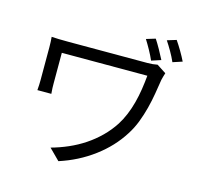

<svg xmlns="http://www.w3.org/2000/svg" viewBox="-127 -997 1253 1197"><g transform="rotate(15 500.0 -398.5)"><path d="M853 -640Q850 -632 846 -617Q842 -602 840 -594Q833 -549 825 -501Q817 -453 804.5 -404.5Q792 -356 774 -309Q756 -262 729 -220Q668 -123 570 -50Q472 23 351 62L282 -7Q337 -22 391 -45.5Q445 -69 493 -101Q541 -133 582 -173.5Q623 -214 654 -262Q675 -295 691.5 -334.5Q708 -374 719.5 -417.5Q731 -461 738 -506.5Q745 -552 749 -596H197V-396Q197 -385 197.5 -368Q198 -351 200 -332H110Q113 -368 113 -396V-610Q113 -644 110 -676Q149 -673 216 -673H730Q746 -673 762.5 -674.5Q779 -676 793 -679ZM868 -859Q886 -833 905.5 -800Q925 -767 939 -738L878 -718Q864 -750 845.5 -782Q827 -814 809 -841ZM740 -833Q757 -807 775.5 -774Q794 -741 808 -713L747 -693Q734 -723 716 -755.5Q698 -788 681 -815Z"/></g></svg>

Font: SpoqaHanSans-Regular
Style: Regular
Weight: 400
Designer: [Spoqa Han Sans] Dong-huui Kim \uAE40 \uB3D9 \uD718  Younghwa Kang \uAC15 \uC601 \uD654  [Noto Sans] Ryoko NISHIZUKA \u8
Foundry: Spoqa (http://www.spoqa-han-sans.com)
Version: Version 2.000